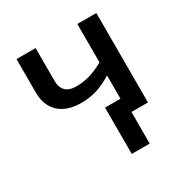

<svg xmlns="http://www.w3.org/2000/svg" viewBox="-168 -676 967 1004"><g transform="rotate(-30 316.0 -174.5)"><path d="M183.1 -540V-342.8Q183.1 -259.8 269 -259.8Q310.5 -259.8 350.1 -271.2Q389.6 -282.7 435.1 -308.1V-540H549.8V0H450.2V190.9H341.8V-88.9H435.1V-229Q387.7 -199.7 343.5 -185.8Q299.3 -171.9 247.1 -171.9Q162.6 -171.9 115.2 -215.6Q67.9 -259.3 67.9 -337.9V-540Z"/></g></svg>

Font: JBL Sans
Style: Semibold
Weight: 600
Version: Version 1.10